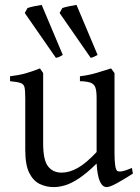

<svg xmlns="http://www.w3.org/2000/svg" viewBox="-20 -748 570 783"><path d="M522 -40Q486 -17 457 -1Q428 15 415 15Q398 15 387.5 -8Q377 -31 374 -81Q333 -41 302 -20.5Q271 0 246 7.5Q221 15 199 15Q169 15 142.5 2.5Q116 -10 99.5 -42.5Q83 -75 83 -137V-348Q83 -379 80 -392Q77 -405 64 -409.5Q51 -414 21 -417V-437Q56 -441 83 -448.5Q110 -456 143 -469L156 -450V-163Q156 -95 176 -69.5Q196 -44 231 -44Q263 -44 297 -63Q331 -82 374 -128V-348Q374 -377 369 -391Q364 -405 350 -410.5Q336 -416 306 -417V-437Q341 -441 373 -450.5Q405 -460 433 -469L447 -450V-124Q447 -95 449.5 -75.5Q452 -56 458 -51Q464 -47 478 -49.5Q492 -52 518 -63ZM81 -695 92 -715Q102 -719 119.5 -722.5Q137 -726 150 -728L236 -524Q227 -519 222.5 -516.5Q218 -514 208 -512ZM223 -695 234 -715Q244 -719 262 -722.5Q280 -726 292 -728L378 -524Q369 -519 363.5 -516.5Q358 -514 350 -512Z"/></svg>

Font: ChillKai
Style: Regular
Weight: 400
Designer: ChillType
Foundry: 寒蝉字型
Version: Version 2.000